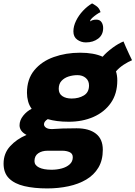

<svg xmlns="http://www.w3.org/2000/svg" viewBox="-86 -830 776 1100"><path d="M184.5 249.5Q109.5 249.5 53.2 236.2Q-3 223 -34.2 192Q-65.5 161 -65.5 107.5Q-65.5 49 -28.2 8Q9 -33 66 -57Q44.5 -68.5 35.2 -82.5Q26 -96.5 26 -112Q26 -141 47 -167.2Q68 -193.5 95.5 -206.5Q81 -226.5 74.8 -250Q68.5 -273.5 68.5 -298.5Q68.5 -376.5 110.5 -427.5Q152.5 -478.5 222 -503.2Q291.5 -528 373 -528Q452 -528 502 -505Q524.5 -531 558.5 -556Q592.5 -581 621.5 -592.5Q626 -581 635 -560.8Q644 -540.5 653.8 -519.5Q663.5 -498.5 670.5 -485Q648.5 -476 623 -459.5Q597.5 -443 578.5 -421Q586 -397.5 586 -369Q586 -293 549 -240.2Q512 -187.5 449.2 -160Q386.5 -132.5 308 -132.5Q271.5 -132.5 241.2 -136.5Q211 -140.5 187.5 -147.5Q166 -134 166 -118Q166 -107 177.2 -98.8Q188.5 -90.5 212 -90.5Q242.5 -92.5 272.5 -93.8Q302.5 -95 353 -95Q424 -95 463.5 -64.2Q503 -33.5 503 28Q503 88 477.8 130.2Q452.5 172.5 408 198.8Q363.5 225 306 237.2Q248.5 249.5 184.5 249.5ZM324.5 -265.5Q365 -265.5 394.5 -283.2Q424 -301 424 -340.5Q424 -367.5 405.2 -383.5Q386.5 -399.5 357.5 -399.5Q332 -399.5 307.2 -391.8Q282.5 -384 266.5 -366.8Q250.5 -349.5 250.5 -321Q250.5 -293.5 271 -279.5Q291.5 -265.5 324.5 -265.5ZM209 142.5Q240 142.5 267.8 135Q295.5 127.5 313.2 111.5Q331 95.5 331 71Q331 50 313 41.8Q295 33.5 270.5 33.5H187Q154.5 33.5 133 48.2Q111.5 63 111.5 93Q111.5 116.5 137.5 129.5Q163.5 142.5 209 142.5ZM441.5 -810.5Q447.5 -808 465.2 -796Q483 -784 490 -760.5Q480.5 -756.5 467.2 -747.2Q454 -738 443.2 -728.2Q432.5 -718.5 431 -712Q430.5 -710.5 430.5 -707Q435.5 -711.5 444.2 -714.5Q453 -717.5 466 -717.5Q486 -717.5 495.5 -703.2Q505 -689 505 -669.5Q505 -630.5 476.5 -608.8Q448 -587 406 -587Q378.5 -587 356.5 -602.8Q334.5 -618.5 334.5 -650Q334.5 -679.5 349.5 -710.5Q364.5 -741.5 389 -767.8Q413.5 -794 441.5 -810.5Z"/></svg>

Font: Grandstander ExtraBold
Style: Italic
Weight: 800
Italic angle: -15°
Designer: Tyler Finck
Foundry: Etcetera Type Co
Version: Version 1.200; ttfautohint (v1.8.3)